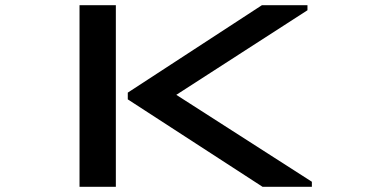

<svg xmlns="http://www.w3.org/2000/svg" viewBox="-20 -720 1424 740"><path d="M286.5 -700V0H426.5V-700ZM472.5 -337 992 0H1182V-19.5L659.5 -354.5L1165 -680.5V-700H989.5L472.5 -363Z"/></svg>

Font: Melete Medium
Style: Regular
Weight: 500
Width: 6
Designer: Sora Sagano
Foundry: DOT COLON
Version: Version 0.200;FEAKit 1.0